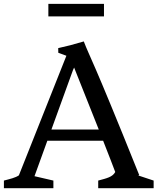

<svg xmlns="http://www.w3.org/2000/svg" viewBox="-41 -988 826 1008"><path d="M-20.5 0H239.3V-40L140.1 -63L207.5 -249H500.5C533.7 -165 553.2 -113.8 564 -85C549.8 -58.6 520 -52.2 474.6 -40V0H765.6V-40L684.6 -66.9L689.9 -68.8C435.5 -702.6 434.1 -679.2 398.9 -770.5C333 -751.5 321.3 -748 264.6 -735.4L265.1 -710.9L307.6 -695.3L58.1 -67.4C39.6 -54.7 12.7 -48.8 -20.5 -40ZM229 -308.1 335.9 -603C340.3 -615.7 344.2 -625.5 348.1 -633.3L477.5 -308.1ZM212.9 -901.9H504.9V-967.8H212.9Z"/></svg>

Font: Donegal One
Style: Regular
Weight: 400
Designer: Gary Lonergan
Foundry: Sorkin Type Co.
Version: Version 1.004